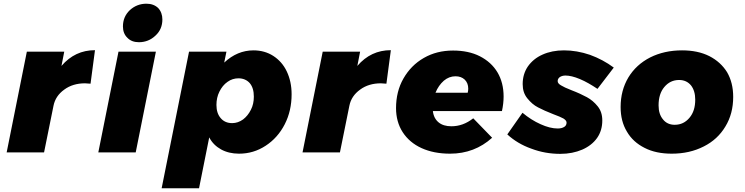

<svg xmlns="http://www.w3.org/2000/svg" viewBox="-20 -823 4025 1037"><path d="M493 -552C421 -552 361 -524 312 -467L327 -544H125L16 0H218L269 -252C276 -287 295 -316 327 -339C358 -362 396 -373 439 -373C446 -373 456 -372 469 -371Z M822 -544H620L511 0H713ZM834 -780C818 -795 797 -803 771 -803C736 -803 706 -791 681 -768C656 -744 644 -715 644 -680C644 -655 652 -634 668 -619C683 -603 704 -595 730 -595C765 -595 795 -607 820 -631C845 -654 857 -683 857 -718C857 -743 849 -764 834 -780Z M1456 -521C1425 -541 1389 -551 1349 -551C1291 -551 1238 -529 1191 -485L1203 -544H1001L853 194H1055L1110 -81C1125 -52 1147 -31 1174 -16C1201 -1 1234 7 1271 7C1323 7 1371 -7 1415 -36C1458 -64 1493 -103 1518 -152C1543 -201 1555 -255 1555 -314C1555 -360 1546 -401 1529 -437C1512 -473 1487 -501 1456 -521ZM1209 -381C1227 -394 1247 -400 1268 -400C1293 -400 1314 -391 1329 -374C1344 -356 1351 -332 1351 -301C1351 -275 1346 -251 1335 -230C1324 -208 1310 -191 1293 -178C1275 -165 1255 -158 1234 -158C1208 -158 1187 -167 1172 -185C1157 -202 1149 -226 1149 -256C1149 -282 1154 -306 1165 -328C1176 -350 1190 -368 1209 -381Z M2091 -552C2019 -552 1959 -524 1910 -467L1925 -544H1723L1614 0H1816L1867 -252C1874 -287 1893 -316 1925 -339C1956 -362 1994 -373 2037 -373C2044 -373 2054 -372 2067 -371Z M2572 -519C2531 -540 2482 -550 2427 -550C2368 -550 2316 -537 2269 -510C2222 -483 2186 -446 2159 -399C2132 -352 2119 -298 2119 -239C2119 -190 2131 -146 2155 -109C2179 -72 2213 -43 2257 -23C2301 -3 2352 7 2411 7C2499 7 2575 -22 2638 -79L2536 -184C2499 -155 2460 -141 2418 -141C2389 -141 2366 -148 2349 -162C2332 -176 2321 -196 2318 -223H2691C2697 -250 2700 -277 2700 -302C2700 -351 2689 -395 2667 -432C2645 -469 2613 -498 2572 -519ZM2509 -344C2509 -337 2508 -330 2506 -322H2332C2343 -349 2358 -370 2377 -387C2396 -403 2417 -411 2440 -411C2461 -411 2477 -405 2490 -393C2503 -380 2509 -364 2509 -344Z M2850 -20C2900 -1 2952 8 3006 8C3051 8 3090 0 3125 -15C3159 -30 3186 -51 3205 -78C3224 -105 3233 -137 3233 -172C3233 -203 3225 -228 3208 -249C3191 -270 3172 -286 3150 -298C3128 -310 3100 -323 3066 -336C3040 -346 3021 -355 3010 -362C2998 -369 2992 -376 2992 -385C2992 -394 2996 -401 3004 -407C3012 -412 3022 -415 3034 -415C3055 -415 3081 -409 3112 -396C3143 -383 3174 -365 3207 -343L3295 -458C3256 -487 3213 -510 3166 -527C3119 -543 3072 -551 3026 -551C2982 -551 2943 -543 2910 -528C2876 -513 2850 -491 2831 -464C2812 -436 2803 -404 2803 -369C2803 -338 2811 -313 2828 -292C2845 -271 2864 -254 2886 -243C2907 -232 2935 -219 2969 -206C2994 -197 3012 -189 3023 -183C3034 -176 3040 -169 3040 -161C3040 -151 3036 -143 3028 -138C3019 -132 3007 -129 2992 -129C2964 -129 2933 -137 2900 -152C2866 -167 2833 -188 2802 -214L2720 -97C2756 -64 2799 -38 2850 -20Z M3811 -520C3769 -541 3720 -551 3664 -551C3599 -551 3542 -538 3492 -513C3441 -487 3402 -451 3374 -405C3346 -358 3332 -305 3332 -245C3332 -194 3343 -150 3366 -112C3388 -74 3420 -45 3462 -24C3503 -3 3552 7 3608 7C3673 7 3730 -6 3781 -32C3831 -57 3870 -93 3898 -140C3926 -186 3940 -239 3940 -300C3940 -351 3929 -395 3907 -433C3884 -470 3852 -499 3811 -520ZM3568 -353C3589 -378 3615 -391 3648 -391C3675 -391 3696 -381 3712 -362C3727 -343 3735 -317 3735 -285C3735 -244 3725 -212 3704 -187C3683 -162 3657 -149 3624 -149C3597 -149 3576 -159 3561 -178C3545 -197 3537 -222 3537 -254C3537 -295 3547 -328 3568 -353Z"/></svg>

Font: Argentum Sans ExtraBold
Style: Italic
Weight: 800
Italic angle: -11.3°
Designer: Julieta Ulanovsky
Foundry: Julieta Ulanovsky
Version: Version 5.001;February 15, 2019;FontCreator 11.5.0.2425 64-b